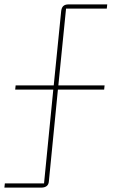

<svg xmlns="http://www.w3.org/2000/svg" viewBox="-23 -718 531 872"><path d="M-3 134 -1 115H177L219 -311H46L48 -330H221L255 -669Q257 -684 265 -691Q273 -698 288 -698H464L462 -679H277L242 -330H452L450 -311H240L199 105Q198 120 189 127Q180 134 165 134Z"/></svg>

Font: IBM Plex Sans Thin
Style: Regular
Weight: 250
Designer: Mike Abbink, Paul van der Laan, Pieter van Rosmalen
Foundry: Bold Monday
Version: Version 3.201